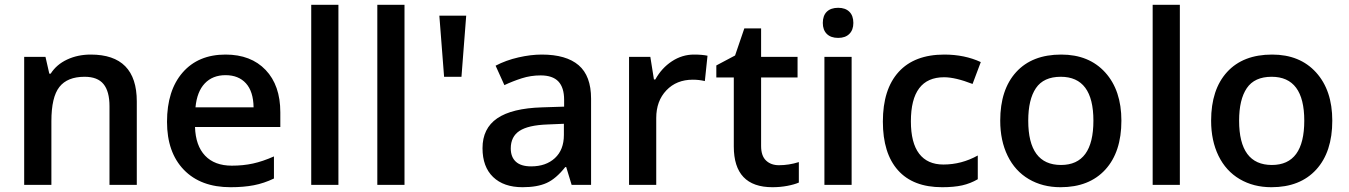

<svg xmlns="http://www.w3.org/2000/svg" viewBox="-20 -780 5690 810"><path d="M557.1 0H441.9V-332Q441.9 -394.5 416.7 -425.3Q391.6 -456.1 336.9 -456.1Q264.2 -456.1 230.5 -413.1Q196.8 -370.1 196.8 -269V0H82V-540H171.9L188 -469.2H193.8Q218.3 -507.8 263.2 -528.8Q308.1 -549.8 362.8 -549.8Q557.1 -549.8 557.1 -352.1Z M952.6 9.8Q826.7 9.8 755.6 -63.7Q684.6 -137.2 684.6 -266.1Q684.6 -398.4 750.5 -474.1Q816.4 -549.8 931.6 -549.8Q1038.6 -549.8 1100.6 -484.9Q1162.6 -419.9 1162.6 -306.2V-244.1H802.7Q805.2 -165.5 845.2 -123.3Q885.3 -81.1 958 -81.1Q1005.9 -81.1 1047.1 -90.1Q1088.4 -99.1 1135.7 -120.1V-26.9Q1093.8 -6.8 1050.8 1.5Q1007.8 9.8 952.6 9.8ZM931.6 -462.9Q877 -462.9 844 -428.2Q811 -393.6 804.7 -327.1H1049.8Q1048.8 -394 1017.6 -428.5Q986.3 -462.9 931.6 -462.9Z M1407.7 0H1293V-759.8H1407.7Z M1686.5 0H1571.8V-759.8H1686.5Z M1946.8 -713.9 1926.8 -456.1H1853.5L1833.5 -713.9Z M2391.6 0 2368.7 -75.2H2364.7Q2325.7 -25.9 2286.1 -8.1Q2246.6 9.8 2184.6 9.8Q2105 9.8 2060.3 -33.2Q2015.6 -76.2 2015.6 -154.8Q2015.6 -238.3 2077.6 -280.8Q2139.6 -323.2 2266.6 -327.1L2359.9 -330.1V-358.9Q2359.9 -410.6 2335.7 -436.3Q2311.5 -461.9 2260.7 -461.9Q2219.2 -461.9 2181.2 -449.7Q2143.1 -437.5 2107.9 -420.9L2070.8 -502.9Q2114.7 -525.9 2167 -537.8Q2219.2 -549.8 2265.6 -549.8Q2368.7 -549.8 2421.1 -504.9Q2473.6 -460 2473.6 -363.8V0ZM2220.7 -78.1Q2283.2 -78.1 2321 -113Q2358.9 -147.9 2358.9 -210.9V-257.8L2289.6 -254.9Q2208.5 -252 2171.6 -227.8Q2134.8 -203.6 2134.8 -153.8Q2134.8 -117.7 2156.2 -97.9Q2177.7 -78.1 2220.7 -78.1Z M2907.7 -549.8Q2942.4 -549.8 2964.8 -544.9L2953.6 -438Q2929.2 -443.8 2902.8 -443.8Q2834 -443.8 2791.3 -398.9Q2748.5 -354 2748.5 -282.2V0H2633.8V-540H2723.6L2738.8 -444.8H2744.6Q2771.5 -493.2 2814.7 -521.5Q2857.9 -549.8 2907.7 -549.8Z M3266.1 -83Q3308.1 -83 3350.1 -96.2V-9.8Q3331.1 -1.5 3301 4.2Q3271 9.8 3238.8 9.8Q3075.7 9.8 3075.7 -162.1V-453.1H3002V-503.9L3081.1 -545.9L3120.1 -660.2H3190.9V-540H3344.7V-453.1H3190.9V-164.1Q3190.9 -122.6 3211.7 -102.8Q3232.4 -83 3266.1 -83Z M3572.8 0H3458V-540H3572.8ZM3451.2 -683.1Q3451.2 -713.9 3468 -730.5Q3484.9 -747.1 3516.1 -747.1Q3546.4 -747.1 3563.2 -730.5Q3580.1 -713.9 3580.1 -683.1Q3580.1 -653.8 3563.2 -637Q3546.4 -620.1 3516.1 -620.1Q3484.9 -620.1 3468 -637Q3451.2 -653.8 3451.2 -683.1Z M3954.6 9.8Q3832 9.8 3768.3 -61.8Q3704.6 -133.3 3704.6 -267.1Q3704.6 -403.3 3771.2 -476.6Q3837.9 -549.8 3963.9 -549.8Q4049.3 -549.8 4117.7 -518.1L4083 -425.8Q4010.3 -454.1 3962.9 -454.1Q3822.8 -454.1 3822.8 -268.1Q3822.8 -177.2 3857.7 -131.6Q3892.6 -85.9 3960 -85.9Q4036.6 -85.9 4105 -124V-23.9Q4074.2 -5.9 4039.3 2Q4004.4 9.8 3954.6 9.8Z M4710.9 -271Q4710.9 -138.7 4643.1 -64.5Q4575.2 9.8 4454.1 9.8Q4378.4 9.8 4320.3 -24.4Q4262.2 -58.6 4231 -122.6Q4199.7 -186.5 4199.7 -271Q4199.7 -402.3 4267.1 -476.1Q4334.5 -549.8 4457 -549.8Q4574.2 -549.8 4642.6 -474.4Q4710.9 -398.9 4710.9 -271ZM4317.9 -271Q4317.9 -84 4456.1 -84Q4592.8 -84 4592.8 -271Q4592.8 -456.1 4455.1 -456.1Q4382.8 -456.1 4350.3 -408.2Q4317.9 -360.4 4317.9 -271Z M4957.5 0H4842.8V-759.8H4957.5Z M5600.6 -271Q5600.6 -138.7 5532.7 -64.5Q5464.8 9.8 5343.8 9.8Q5268.1 9.8 5210 -24.4Q5151.9 -58.6 5120.6 -122.6Q5089.4 -186.5 5089.4 -271Q5089.4 -402.3 5156.7 -476.1Q5224.1 -549.8 5346.7 -549.8Q5463.9 -549.8 5532.2 -474.4Q5600.6 -398.9 5600.6 -271ZM5207.5 -271Q5207.5 -84 5345.7 -84Q5482.4 -84 5482.4 -271Q5482.4 -456.1 5344.7 -456.1Q5272.5 -456.1 5240 -408.2Q5207.5 -360.4 5207.5 -271Z"/></svg>

Font: f1_46825          
Style: Regular
Weight: 600
Foundry: Ascender Corporation
Version: Version 1.10